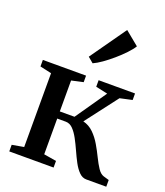

<svg xmlns="http://www.w3.org/2000/svg" viewBox="-152 -947 904 1050"><g transform="rotate(20 300.0 -422.0)"><path d="M26.5 0V-38.5L95 -50.5V-480L28 -495V-533H279.5V-495L211.5 -480V-300H297L421.5 -480L352.5 -495V-533H564.5V-495L493.5 -479.5L351 -293Q386.5 -284 412.2 -258.5Q438 -233 457.2 -200Q476.5 -167 492.2 -134.5Q508 -102 523.8 -78.2Q539.5 -54.5 558.5 -48.5L591 -39V0H475Q451.5 0 432.8 -18.8Q414 -37.5 398.2 -67Q382.5 -96.5 367.8 -129.5Q353 -162.5 337.2 -191.8Q321.5 -221 303 -239.8Q284.5 -258.5 261 -258.5H211.5V-50.5L284.5 -38.5V0ZM289.5 -609 258 -635.5 405.5 -844.5 486 -778.5Q473.5 -758 449.5 -732.8Q425.5 -707.5 396.8 -682.8Q368 -658 340 -638.2Q312 -618.5 290.5 -609Z"/></g></svg>

Font: Merriweather 72pt SemiBold
Style: Regular
Weight: 600
Version: Version 2.100